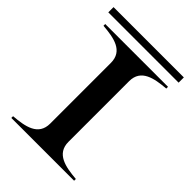

<svg xmlns="http://www.w3.org/2000/svg" viewBox="-227 -903 1012 1012"><g transform="rotate(45 278.5 -397.0)"><path d="M45 -13V0H513V-13C431 -20 347 -34 347 -124V-576C347 -666 431 -680 513 -687V-700H45V-687C129 -680 211 -666 211 -576V-124C211 -34 129 -20 45 -13ZM13 -794V-755H537V-794Z"/></g></svg>

Font: Sprat Extended Medium
Style: Regular
Weight: 500
Width: 9
Designer: Ethan Nakache
Foundry: Collletttivo
Version: Version 2.000;Glyphs 3.2 (3217)